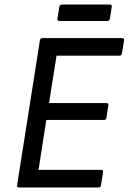

<svg xmlns="http://www.w3.org/2000/svg" viewBox="-20 -822 564 842"><path d="M64 0Q53 0 55 -10L155 -645Q157 -655 166 -655H515Q520 -655 522.5 -652.5Q525 -650 524 -645L515 -588Q514 -584 512 -581Q510 -578 505 -578H228L195 -370H446Q457 -370 455 -360L447 -306Q445 -296 437 -296H183L149 -77H423Q434 -77 432 -67L423 -10Q421 0 413 0ZM240 -730Q230 -730 232 -740L240 -792Q242 -802 252 -802H462Q472 -802 470 -792L462 -740Q460 -730 450 -730Z"/></svg>

Font: Sofia Sans Hairline
Style: Italic
Weight: 1
Italic angle: -9°
Designer: Botio Nikoltchev, Ani Petrova
Foundry: lettersoup
Version: Version 4.102